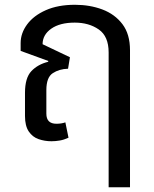

<svg xmlns="http://www.w3.org/2000/svg" viewBox="-20 -578 642 799"><path d="M193.8 9.8Q166 9.8 140.6 1Q115.2 -7.8 99.6 -31Q84 -54.2 84 -95.2V-191.9Q84 -253.9 110.6 -282Q137.2 -310.1 180.2 -320.8L181.2 -324.2L65.9 -366.2V-398.9Q65.9 -439.9 93 -476.6Q120.1 -513.2 170.7 -535.6Q221.2 -558.1 292 -558.1Q354 -558.1 406 -538.6Q458 -519 489.5 -477.5Q521 -436 521 -369.1V201.2H432.1V-359.9Q432.1 -426.8 391.1 -455.3Q350.1 -483.9 291 -483.9Q229 -483.9 193.1 -458.5Q157.2 -433.1 157.2 -394L271 -339.8L263.2 -292Q226.1 -291 199.5 -273.4Q172.9 -255.9 172.9 -203.1V-105Q172.9 -63 214.8 -63Q235.8 -63 252 -68.8L265.1 -4.9Q246.1 3.9 228.5 6.8Q210.9 9.8 193.8 9.8Z"/></svg>

Font: Kurinto Seri
Style: Regular
Weight: 400
Designer: Kurinto was developed by Clint Goss from a range of fonts that are compatible with the SIL Open Font License Version 1.1
Foundry: Clinton F. Goss
Version: Version 2.196; July 25, 2020